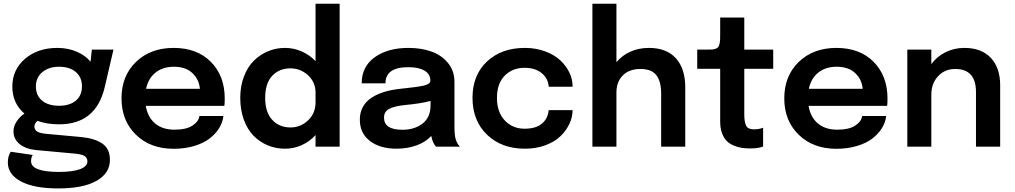

<svg xmlns="http://www.w3.org/2000/svg" viewBox="-20 -802 5550 1050"><path d="M422.9 -52.7Q499 -45.4 540 -16.6Q581.1 12.2 581.1 72.3Q581.1 145.5 507.8 187Q434.6 228.5 298.8 228.5Q167 228.5 95 190.4Q22.9 152.3 22.9 86.4Q22.9 52.2 38.6 27.8L159.2 45.4Q149.9 58.1 149.9 79.6Q149.9 138.2 303.2 138.2Q377.9 138.2 418 123Q458 107.9 458 80.6Q458 70.3 453.6 63Q449.2 55.7 442.6 51.3Q436 46.9 424.8 43.9Q413.6 41 403.6 39.6Q393.6 38.1 378.4 37.1L176.8 18.6Q121.6 13.2 87.6 -13.9Q53.7 -41 53.7 -83.5Q53.7 -112.8 72 -139.4Q90.3 -166 113.8 -180.7Q47.4 -237.3 47.4 -328.1Q47.4 -420.9 116.9 -480.5Q186.5 -540 293 -540Q352.1 -540 400.4 -519Q448.7 -498 475.1 -464.4L482.4 -530.8H600.6L552.7 -325.2Q504.9 -122.1 303.2 -122.1Q236.3 -122.1 185.1 -141.1Q168 -127 168 -109.9Q168 -92.8 182.9 -83Q197.8 -73.2 235.8 -69.8ZM428.2 -330.1Q428.2 -379.9 394.3 -408.4Q360.4 -437 303.2 -437Q247.1 -437 211.7 -407.7Q176.3 -378.4 176.3 -329.1Q176.3 -279.3 210.4 -251.5Q244.6 -223.6 302.7 -223.6Q360.8 -223.6 394.5 -251.5Q428.2 -279.3 428.2 -330.1Z M1201.7 -167.5Q1198.2 -133.8 1179 -102.1Q1159.7 -70.3 1126.5 -44.7Q1093.3 -19 1042 -3.7Q990.7 11.7 929.7 11.7Q802.2 11.7 723.4 -65.2Q644.5 -142.1 644.5 -264.2Q644.5 -387.2 723.9 -463.6Q803.2 -540 929.7 -540Q1057.6 -540 1133.3 -463.6Q1209 -387.2 1209 -263.2Q1209 -236.8 1207 -223.1H777.3Q787.6 -161.1 828.1 -127Q868.7 -92.8 934.1 -92.8Q998.5 -92.8 1032.7 -115.2Q1066.9 -137.7 1070.3 -167.5ZM931.2 -437Q871.1 -437 831.1 -405.5Q791 -374 778.8 -316.4H1073.2Q1068.8 -367.7 1032.2 -402.3Q995.6 -437 931.2 -437Z M1538.1 11.2Q1488.3 11.2 1444.3 -7.1Q1400.4 -25.4 1366.7 -59.6Q1333 -93.8 1313.5 -147.2Q1293.9 -200.7 1293.9 -267.1Q1293.9 -331.1 1314 -383.5Q1334 -436 1367.9 -469.7Q1401.9 -503.4 1445.8 -521.7Q1489.7 -540 1538.1 -540Q1585.9 -540 1629.4 -521Q1672.9 -502 1705.6 -467.8V-781.7H1837.4V0H1705.6V-63.5Q1673.3 -27.8 1630.1 -8.3Q1586.9 11.2 1538.1 11.2ZM1568.4 -105Q1624 -105 1664.8 -143.8Q1705.6 -182.6 1705.6 -241.7V-295.9Q1705.6 -353 1664.3 -390.6Q1623 -428.2 1568.4 -428.2Q1507.3 -428.2 1468.8 -387.5Q1430.2 -346.7 1430.2 -267.1Q1430.2 -188 1468.8 -146.5Q1507.3 -105 1568.4 -105Z M2148.4 11.2Q2058.1 11.2 2002.9 -31.2Q1947.8 -73.7 1947.8 -147.5Q1947.8 -187 1964.8 -217.8Q1981.9 -248.5 2012.9 -268.3Q2043.9 -288.1 2082.8 -299.8Q2121.6 -311.5 2169.9 -316.4Q2267.1 -326.2 2300.3 -334.5Q2333.5 -342.8 2333.5 -360.4V-361.3Q2333.5 -396.5 2302 -415.5Q2270.5 -434.6 2212.9 -434.6Q2087.9 -434.6 2087.9 -346.2H1958Q1958 -437.5 2029.1 -488.8Q2100.1 -540 2213.9 -540Q2284.2 -540 2339.8 -520Q2395.5 -500 2430.4 -457Q2465.3 -414.1 2465.3 -354V-111.8Q2465.3 -64.9 2471.7 -42Q2479 -16.1 2495.1 0H2364.7Q2352.5 -12.2 2343.8 -37.6Q2341.3 -44.9 2338.4 -58.6Q2309.1 -25.9 2259 -7.3Q2209 11.2 2148.4 11.2ZM2180.2 -92.3Q2246.6 -92.3 2290.5 -126Q2334.5 -159.7 2334.5 -225.1V-250Q2282.2 -235.8 2198.2 -228Q2136.2 -221.7 2108.2 -206.5Q2080.1 -191.4 2080.1 -158.7Q2080.1 -92.3 2180.2 -92.3Z M2850.1 11.2Q2723.1 11.2 2643.6 -65.2Q2564 -141.6 2564 -267.1Q2564 -391.6 2643.3 -465.8Q2722.7 -540 2850.1 -540Q2910.6 -540 2961.2 -521.2Q3011.7 -502.4 3043.9 -472.2Q3076.2 -441.9 3093.8 -405.3Q3111.3 -368.7 3111.3 -331.5V-327.6H2981Q2981 -329.6 2980.2 -334Q2979.5 -338.4 2979.5 -338.9Q2973.1 -378.9 2938.7 -405Q2904.3 -431.2 2848.6 -431.2Q2782.7 -431.2 2740.2 -388.2Q2697.8 -345.2 2697.8 -267.1Q2697.8 -188.5 2740.5 -143.3Q2783.2 -98.1 2848.6 -98.1Q2911.6 -98.1 2944.3 -126.5Q2977.1 -154.8 2980.5 -199.7H3111.3Q3111.3 -161.6 3094 -124.8Q3076.7 -87.9 3044.9 -57.1Q3013.2 -26.4 2962.4 -7.6Q2911.6 11.2 2850.1 11.2Z M3219.7 0V-781.7H3351.1V-461.9Q3381.8 -499 3427.5 -519.5Q3473.1 -540 3528.8 -540Q3625 -540 3676.3 -483.4Q3727.5 -426.8 3727.5 -323.7V0H3595.7V-288.6Q3595.7 -356.9 3569.3 -390.9Q3543 -424.8 3482.4 -424.8Q3420.9 -424.8 3386 -389.6Q3351.1 -354.5 3351.1 -296.4V0Z M4085 9.8Q4059.6 9.8 4038.1 6.8Q4016.6 3.9 3993.7 -5.6Q3970.7 -15.1 3954.8 -30.5Q3939 -45.9 3928.7 -73.2Q3918.5 -100.6 3918.5 -136.7V-425.8H3793V-530.8H3843.8Q3863.3 -530.8 3873.5 -531.2Q3883.8 -531.7 3893.6 -535.4Q3903.3 -539.1 3907.2 -543.7Q3911.1 -548.3 3914.3 -560.1Q3917.5 -571.8 3918 -585Q3918.5 -598.1 3918.5 -621.6V-706.1H4050.3V-530.8H4208.5V-425.8H4050.3V-176.3Q4050.3 -134.3 4060.5 -114.5Q4070.8 -94.7 4102.1 -94.7Q4132.3 -94.7 4153.3 -103.5V-0.5Q4125.5 9.8 4085 9.8Z M4826.2 -167.5Q4822.8 -133.8 4803.5 -102.1Q4784.2 -70.3 4751 -44.7Q4717.8 -19 4666.5 -3.7Q4615.2 11.7 4554.2 11.7Q4426.8 11.7 4347.9 -65.2Q4269 -142.1 4269 -264.2Q4269 -387.2 4348.4 -463.6Q4427.7 -540 4554.2 -540Q4682.1 -540 4757.8 -463.6Q4833.5 -387.2 4833.5 -263.2Q4833.5 -236.8 4831.5 -223.1H4401.9Q4412.1 -161.1 4452.6 -127Q4493.2 -92.8 4558.6 -92.8Q4623 -92.8 4657.2 -115.2Q4691.4 -137.7 4694.8 -167.5ZM4555.7 -437Q4495.6 -437 4455.6 -405.5Q4415.5 -374 4403.3 -316.4H4697.8Q4693.4 -367.7 4656.7 -402.3Q4620.1 -437 4555.7 -437Z M4941.9 0V-530.8H5073.2V-451.2Q5104 -493.2 5151.1 -516.6Q5198.2 -540 5253.4 -540Q5347.7 -540 5398.7 -485.4Q5449.7 -430.7 5449.7 -335.9V0H5317.4V-298.3Q5317.4 -424.8 5204.1 -424.8Q5146.5 -424.8 5109.9 -385Q5073.2 -345.2 5073.2 -283.7V0Z"/></svg>

Font: Epilogue SemiBold
Style: Regular
Weight: 600
Designer: Tyler Finck
Foundry: Etcetera Type Co
Version: Version 2.112